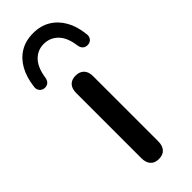

<svg xmlns="http://www.w3.org/2000/svg" viewBox="-285 -777 812 812"><g transform="rotate(-45 121.0 -370.5)"><path d="M121 6Q97 6 84 -8.5Q71 -23 71 -49V-439Q71 -465 84 -479Q97 -493 121 -493Q145 -493 158.5 -479Q172 -465 172 -439V-49Q172 -23 159 -8.5Q146 6 121 6ZM-9 -548Q-22 -549 -30.5 -559.5Q-39 -570 -36 -586Q-30 -635 -10 -671Q10 -707 43 -727Q76 -747 121 -747Q166 -747 199 -727Q232 -707 252.5 -671Q273 -635 278 -586Q281 -570 273 -559.5Q265 -549 251 -548Q237 -547 228 -555Q219 -563 217 -578Q210 -631 184 -657Q158 -683 121 -683Q84 -683 58.5 -657Q33 -631 25 -578Q23 -563 14 -555Q5 -547 -9 -548Z"/></g></svg>

Font: Nunito SemiBold
Style: Regular
Weight: 600
Designer: Vernon Adams
Foundry: Vernon Adams
Version: Version 3.602